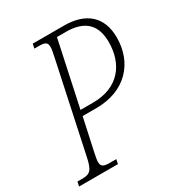

<svg xmlns="http://www.w3.org/2000/svg" viewBox="-193 -824 863 933"><g transform="rotate(-30 238.5 -357.0)"><path d="M-22 0H196L201 -25H165C133 -25 117 -30 117 -56C117 -68 120 -86 125 -108L164 -288H241C404 -288 499 -393 499 -536C499 -654 426 -714 306 -714H130L125 -689H150C183 -689 197 -684 197 -657C197 -645 194 -629 189 -606L83 -109C68 -35 53 -25 8 -25H-17ZM170 -319 248 -683H298C408 -683 454 -629 454 -536C454 -415 386 -319 240 -319Z"/></g></svg>

Font: Noto Serif Condensed ExtraLight
Style: Italic
Weight: 200
Width: 3
Italic angle: -12°
Designer: Monotype Design Team
Foundry: Monotype Imaging Inc.
Version: Version 2.013